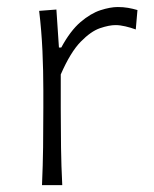

<svg xmlns="http://www.w3.org/2000/svg" viewBox="-20 -540 449 560"><path d="M102.5 0H161.6Q158.7 -57.1 158 -109.9Q157.2 -162.6 157.2 -224.6V-322.8Q185.5 -387.7 215.3 -418.2Q245.1 -448.7 271.7 -457.8Q298.3 -466.8 316.9 -466.8Q330.1 -466.8 345.7 -463.1Q361.3 -459.5 376 -454.1L380.9 -510.7Q367.7 -514.6 353.5 -517.1Q339.4 -519.5 323.7 -519.5Q301.8 -519.5 273.2 -510.3Q244.6 -501 214.8 -475.6Q185.1 -450.2 158.7 -401.4H151.9L144.5 -512.2L94.2 -508.3Q101.1 -450.7 103.8 -391.6Q106.4 -332.5 106.4 -277.3V-226.1Q106.4 -163.1 105.7 -110.1Q105 -57.1 102.5 0Z"/></svg>

Font: Pinar-VF-FD
Style: Regular
Weight: 300
Designer: Amin Abedi
Version: Version 3.0